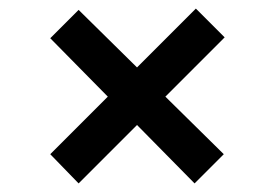

<svg xmlns="http://www.w3.org/2000/svg" viewBox="-20 -552 640 447"><path d="M163 -125 97 -193 231 -327 97 -463 163 -529 299 -395 436 -532 503 -465 365 -327 501 -193 433 -125 299 -261Z"/></svg>

Font: JetBrains Mono SemiBold
Style: Regular
Weight: 472
Monospace: yes
Designer: Philipp Nurullin, Konstantin Bulenkov
Foundry: JetBrains
Version: Version 2.305; ttfautohint (v1.8.4.7-5d5b)